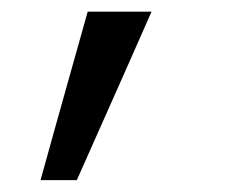

<svg xmlns="http://www.w3.org/2000/svg" viewBox="-20 -136 384 326"><path d="M48.8 169.9Q68.4 98.6 128.9 -116.2Q156.2 -116.2 237.3 -116.2Q206.1 -44.9 110.4 169.9Q94.7 169.9 48.8 169.9Z"/></svg>

Font: Gothic A1
Style: Regular
Weight: 400
Designer: HanYang I&C Co.,Ltd.
Version: Version 2.50